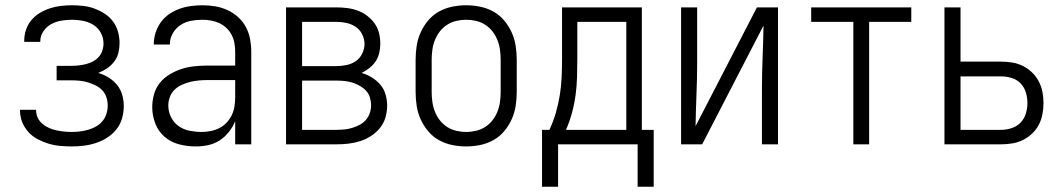

<svg xmlns="http://www.w3.org/2000/svg" viewBox="-20 -548 4040 729"><path d="M253 8Q231 8 208.5 6Q186 4 164.5 -2.5Q143 -9 123 -19.5Q103 -30 88 -46.5Q73 -63 64.5 -84Q56 -105 56 -128V-131H117V-129Q117 -114 123.5 -100.5Q130 -87 141.5 -77.5Q153 -68 166.5 -62Q180 -56 194.5 -53Q209 -50 223.5 -48.5Q238 -47 253 -47Q269 -47 284.5 -49Q300 -51 315.5 -55.5Q331 -60 345 -68Q359 -76 369 -88Q379 -100 384 -115.5Q389 -131 389 -147Q389 -163 384 -178.5Q379 -194 368 -205.5Q357 -217 342.5 -224Q328 -231 313 -235.5Q298 -240 282 -241.5Q266 -243 250 -243H195V-298H250Q264 -298 278 -299.5Q292 -301 306 -304.5Q320 -308 332.5 -314.5Q345 -321 354.5 -331.5Q364 -342 368.5 -355.5Q373 -369 373 -383Q373 -405 362.5 -424Q352 -443 334 -454Q316 -465 295 -469Q274 -473 253 -473Q233 -473 212.5 -469.5Q192 -466 174.5 -456.5Q157 -447 145 -429.5Q133 -412 133 -392V-389H72V-394Q72 -415 79 -435.5Q86 -456 99.5 -472Q113 -488 131.5 -499Q150 -510 170 -516.5Q190 -523 211 -525.5Q232 -528 253 -528Q275 -528 296.5 -525.5Q318 -523 338.5 -515.5Q359 -508 377.5 -496Q396 -484 409 -466.5Q422 -449 428 -427.5Q434 -406 434 -384Q434 -366 429.5 -347.5Q425 -329 413.5 -314Q402 -299 386.5 -288.5Q371 -278 353 -271Q374 -265 392.5 -253.5Q411 -242 424.5 -225.5Q438 -209 444 -188Q450 -167 450 -146Q450 -122 443.5 -99Q437 -76 422.5 -57.5Q408 -39 388 -26Q368 -13 345.5 -5.5Q323 2 299.5 5Q276 8 253 8Z M723 8Q691 8 660 0Q629 -8 605 -28.5Q581 -49 569.5 -79.5Q558 -110 558 -141Q558 -166 565 -190.5Q572 -215 587.5 -234Q603 -253 625 -266Q647 -279 670.5 -286.5Q694 -294 719 -296.5Q744 -299 768 -299H873V-352Q873 -368 870 -384.5Q867 -401 859.5 -415.5Q852 -430 840 -441.5Q828 -453 813 -460Q798 -467 781.5 -470Q765 -473 749 -473Q727 -473 705.5 -469Q684 -465 665.5 -453Q647 -441 636 -421.5Q625 -402 625 -381V-379H564V-381Q564 -403 571 -424.5Q578 -446 591 -464Q604 -482 622.5 -494.5Q641 -507 661.5 -514.5Q682 -522 704.5 -525Q727 -528 749 -528Q773 -528 797 -524Q821 -520 843 -510Q865 -500 883.5 -483.5Q902 -467 913.5 -445.5Q925 -424 929.5 -400Q934 -376 934 -352V0H873V-88Q864 -66 849 -47Q834 -28 814 -15Q794 -2 770.5 3Q747 8 723 8ZM746 -47Q763 -47 780.5 -50.5Q798 -54 813.5 -62Q829 -70 841 -83Q853 -96 860.5 -112Q868 -128 870.5 -145.5Q873 -163 873 -180V-244H768Q752 -244 735 -242.5Q718 -241 702 -237Q686 -233 670.5 -226Q655 -219 643 -207.5Q631 -196 625 -180Q619 -164 619 -147Q619 -124 629.5 -103Q640 -82 658.5 -69Q677 -56 700 -51.5Q723 -47 746 -47Z M1066 0V-520H1257Q1277 -520 1297.5 -517.5Q1318 -515 1337.5 -508Q1357 -501 1373.5 -488.5Q1390 -476 1402 -459.5Q1414 -443 1419 -423Q1424 -403 1424 -382Q1424 -365 1420 -347.5Q1416 -330 1406.5 -315.5Q1397 -301 1383 -290Q1369 -279 1353 -271Q1374 -265 1392.5 -253.5Q1411 -242 1424.5 -226Q1438 -210 1444 -189Q1450 -168 1450 -147Q1450 -124 1443.5 -102Q1437 -80 1422.5 -62Q1408 -44 1388.5 -31.5Q1369 -19 1347 -12Q1325 -5 1302.5 -2.5Q1280 0 1257 0ZM1127 -297H1257Q1276 -297 1295.5 -301Q1315 -305 1330.5 -315.5Q1346 -326 1355 -344Q1364 -362 1364 -381Q1364 -400 1355 -418Q1346 -436 1330 -446.5Q1314 -457 1295 -461Q1276 -465 1257 -465H1127ZM1127 -55H1257Q1272 -55 1287.5 -56.5Q1303 -58 1317.5 -62.5Q1332 -67 1345.5 -74Q1359 -81 1369 -92.5Q1379 -104 1384 -118.5Q1389 -133 1389 -148Q1389 -163 1384.5 -178Q1380 -193 1369.5 -204Q1359 -215 1345.5 -222.5Q1332 -230 1317.5 -234.5Q1303 -239 1287.5 -240.5Q1272 -242 1257 -242H1127Z M1750 8Q1723 8 1696.5 2.5Q1670 -3 1646.5 -16Q1623 -29 1605.5 -50Q1588 -71 1577 -95.5Q1566 -120 1562 -146.5Q1558 -173 1558 -200V-320Q1558 -347 1562 -373.5Q1566 -400 1577 -424.5Q1588 -449 1605.5 -470Q1623 -491 1646.5 -504Q1670 -517 1696.5 -522.5Q1723 -528 1750 -528Q1777 -528 1803.5 -522.5Q1830 -517 1853.5 -504Q1877 -491 1894.5 -470Q1912 -449 1923 -424.5Q1934 -400 1938 -373.5Q1942 -347 1942 -320V-200Q1942 -173 1938 -146.5Q1934 -120 1923 -95.5Q1912 -71 1894.5 -50Q1877 -29 1853.5 -16Q1830 -3 1803.5 2.5Q1777 8 1750 8ZM1750 -47Q1769 -47 1788 -51.5Q1807 -56 1823 -66.5Q1839 -77 1850.5 -92Q1862 -107 1869 -125Q1876 -143 1878.5 -162Q1881 -181 1881 -200V-320Q1881 -339 1878.5 -358Q1876 -377 1869 -395Q1862 -413 1850.5 -428Q1839 -443 1823 -453.5Q1807 -464 1788 -468.5Q1769 -473 1750 -473Q1731 -473 1712 -468.5Q1693 -464 1677 -453.5Q1661 -443 1649.5 -428Q1638 -413 1631 -395Q1624 -377 1621.5 -358Q1619 -339 1619 -320V-200Q1619 -181 1621.5 -162Q1624 -143 1631 -125Q1638 -107 1649.5 -92Q1661 -77 1677 -66.5Q1693 -56 1712 -51.5Q1731 -47 1750 -47Z M2099 161H2038V-55H2066Q2081 -87 2090.5 -120Q2100 -153 2105.5 -187Q2111 -221 2112.5 -255.5Q2114 -290 2114 -325V-520H2417V-55H2462V161H2401V0H2099ZM2129 -55H2358V-465H2172V-325Q2172 -291 2171 -256.5Q2170 -222 2165.5 -188Q2161 -154 2152 -120.5Q2143 -87 2129 -55Z M2566 0V-520H2627V-312Q2627 -251 2624.5 -190.5Q2622 -130 2621 -69L2854 -520H2934V0H2873V-208Q2873 -269 2875.5 -329.5Q2878 -390 2879 -451L2646 0Z M3220 0V-465H3060V-520H3440V-465H3280V0Z M3566 0V-520H3627V-314H3781Q3802 -314 3823.5 -310.5Q3845 -307 3864 -297.5Q3883 -288 3898.5 -273Q3914 -258 3924 -239Q3934 -220 3938 -199Q3942 -178 3942 -157Q3942 -136 3938 -114.5Q3934 -93 3924 -74Q3914 -55 3898.5 -40.5Q3883 -26 3864 -16.5Q3845 -7 3823.5 -3.5Q3802 0 3781 0ZM3627 -55H3781Q3801 -55 3821 -61.5Q3841 -68 3855 -82.5Q3869 -97 3875 -117Q3881 -137 3881 -157Q3881 -177 3875 -197Q3869 -217 3855 -231.5Q3841 -246 3821 -252Q3801 -258 3781 -258H3627Z"/></svg>

Font: Iosevka Fixed SS04 Light
Style: Regular
Weight: 300
Monospace: yes
Designer: Belleve Invis
Foundry: Belleve Invis
Version: Version 32.5.0